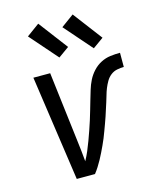

<svg xmlns="http://www.w3.org/2000/svg" viewBox="-115 -840 733 916"><g transform="rotate(-15 252.0 -381.5)"><path d="M239 0H149L74 -520H157L199 -173Q202 -148 205 -122Q208 -96 210 -71Q222 -93 231.5 -115.5Q241 -138 249.5 -161Q258 -184 266 -207Q274 -230 281.5 -253.5Q289 -277 295.5 -300Q302 -323 309 -346.5Q316 -370 323 -393.5Q330 -417 341 -439Q352 -461 369.5 -480Q387 -499 409.5 -510.5Q432 -522 456 -525Q480 -528 504 -528V-458Q488 -458 470.5 -454.5Q453 -451 439 -440Q425 -429 416 -413.5Q407 -398 400.5 -382Q394 -366 389.5 -349.5Q385 -333 379.5 -316.5Q374 -300 369 -284Q364 -268 358.5 -251.5Q353 -235 347 -219Q341 -203 335 -186.5Q329 -170 322.5 -154Q316 -138 308.5 -122Q301 -106 293.5 -90.5Q286 -75 277.5 -59.5Q269 -44 259.5 -29Q250 -14 239 0ZM389 -581 270 -717 333 -763 442 -619ZM219 -581 100 -717 163 -763 272 -619Z"/></g></svg>

Font: Iosevka Term Oblique
Style: Regular
Weight: 400
Italic angle: -9°
Monospace: yes
Designer: Belleve Invis
Foundry: Belleve Invis
Version: Version 31.4.0